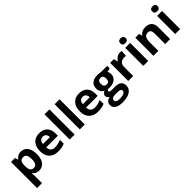

<svg xmlns="http://www.w3.org/2000/svg" viewBox="308 -2307 4095 4095"><g transform="rotate(-45 2355.5 -260.0)"><path d="M227.1 -291V-274.9Q227.1 -187 253.2 -148.9Q279.3 -110.8 335.9 -110.8Q436 -110.8 436 -275.9Q436 -356.4 411.4 -396.7Q386.7 -437 333 -437Q279.3 -437 253.7 -403.1Q228 -369.1 227.1 -291ZM377.9 9.8Q281.7 9.8 227.1 -60.1H219.2Q227.1 8.3 227.1 19V240.2H78.1V-545.9H199.2L220.2 -475.1H227.1Q279.3 -556.2 378.9 -556.2Q478.5 -556.2 533.2 -481.4Q587.9 -406.7 587.9 -273.9Q587.9 -186.5 562.3 -122.1Q536.6 -57.6 489.3 -23.9Q441.9 9.8 377.9 9.8Z M1180.7 -308.1V-235.8H828.6Q831.1 -172.4 866.2 -136.7Q901.4 -101.1 964.8 -101.1Q1058.6 -101.1 1149.9 -144V-28.8Q1072.3 9.8 949.2 9.8Q826.2 9.8 752 -63Q677.7 -135.7 677.7 -271Q677.7 -406.2 746.6 -481.2Q815.4 -556.2 933.6 -556.2Q1051.8 -556.2 1116.2 -490.2Q1180.7 -424.3 1180.7 -308.1ZM832 -335H1041Q1040 -390.1 1012.2 -420.2Q984.4 -450.2 937 -450.2Q889.6 -450.2 862.8 -420.2Q835.9 -390.1 832 -335Z M1450.7 0H1301.8V-759.8H1450.7Z M1755.9 0H1606.9V-759.8H1755.9Z M2381.8 -308.1V-235.8H2029.8Q2032.2 -172.4 2067.4 -136.7Q2102.5 -101.1 2166 -101.1Q2259.8 -101.1 2351.1 -144V-28.8Q2273.4 9.8 2150.4 9.8Q2027.3 9.8 1953.1 -63Q1878.9 -135.7 1878.9 -271Q1878.9 -406.2 1947.8 -481.2Q2016.6 -556.2 2134.8 -556.2Q2252.9 -556.2 2317.4 -490.2Q2381.8 -424.3 2381.8 -308.1ZM2033.2 -335H2242.2Q2241.2 -390.1 2213.4 -420.2Q2185.5 -450.2 2138.2 -450.2Q2090.8 -450.2 2064 -420.2Q2037.1 -390.1 2033.2 -335Z M2692.9 -271Q2773.9 -270.5 2773.9 -368.2Q2773.9 -465.8 2692.4 -465.8Q2610.8 -465.8 2610.8 -367.2Q2610.8 -322.8 2631.1 -296.9Q2651.4 -271 2692.9 -271ZM2556.6 76.7Q2556.6 143.1 2682.6 143.1Q2749 143.1 2794.4 120.8Q2839.8 98.6 2839.8 64.5Q2839.8 30.3 2813 18.6Q2786.1 6.8 2730 6.8H2652.8Q2611.8 6.8 2584.2 26.1Q2556.6 45.4 2556.6 76.7ZM2692.9 -556.2Q2741.2 -556.2 2787.6 -545.9H2978V-470.2L2892.6 -448.2Q2916 -411.6 2916 -366.2Q2916 -278.3 2854.7 -229.2Q2793.5 -180.2 2684.6 -180.2L2657.7 -181.6L2635.7 -184.1Q2612.8 -166.5 2612.8 -145Q2612.8 -112.8 2694.8 -112.8H2787.6Q2877.4 -112.8 2924.6 -74.2Q2971.7 -35.6 2971.7 39.1Q2971.7 134.8 2891.8 187.5Q2812 240.2 2662.6 240.2Q2548.3 240.2 2488 200.4Q2427.7 160.6 2427.7 88.9Q2427.7 -12.2 2548.8 -41Q2525.9 -50.8 2508.8 -72.8Q2491.7 -94.7 2491.7 -123Q2491.7 -151.4 2509.8 -172.1Q2527.8 -192.9 2562 -212.9Q2519 -231.4 2493.9 -272.5Q2468.8 -313.5 2468.8 -369.1Q2468.8 -458.5 2526.9 -507.3Q2585 -556.2 2692.9 -556.2Z M3422.9 -551.8 3411.6 -412.1Q3393.6 -417 3367.7 -417Q3296.4 -417 3256.6 -380.4Q3216.8 -343.8 3216.8 -277.8V0H3067.9V-545.9H3180.7L3202.6 -454.1H3210Q3235.4 -500 3278.6 -528.1Q3321.8 -556.2 3362.3 -556.2Q3402.8 -556.2 3422.9 -551.8Z M3670.9 0H3522V-545.9H3670.9ZM3596.7 -613.8Q3515.6 -613.3 3515.6 -686.5Q3515.6 -759.8 3596.7 -759.8Q3677.7 -759.8 3677.7 -687Q3677.7 -652.3 3657.5 -633.1Q3637.2 -613.8 3596.7 -613.8Z M4137.2 -556.2Q4232.4 -556.2 4281.7 -504.6Q4331.1 -453.1 4331.1 -356V0H4182.1V-318.8Q4182.1 -377.9 4161.1 -407.5Q4140.1 -437 4094.2 -437Q4031.7 -437 4003.9 -395.3Q3976.1 -353.5 3976.1 -256.8V0H3827.1V-545.9H3940.9L3960.9 -476.1H3969.2Q4019.5 -556.2 4137.2 -556.2Z M4633.3 0H4484.4V-545.9H4633.3ZM4559.1 -613.8Q4478 -613.3 4478 -686.5Q4478 -759.8 4559.1 -759.8Q4640.1 -759.8 4640.1 -687Q4640.1 -652.3 4619.9 -633.1Q4599.6 -613.8 4559.1 -613.8Z"/></g></svg>

Font: OpenSans-Bold
Style: Bold
Weight: 700
Foundry: Ascender Corporation
Version: Version 1.10